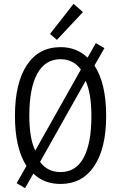

<svg xmlns="http://www.w3.org/2000/svg" viewBox="-20 -950 631 1002"><path d="M111 32 67 6 118 -84Q58 -178 58 -345Q58 -516 120 -610Q182 -704 296 -704Q380 -704 437 -649L480 -725L525 -699L473 -608Q534 -515 534 -345Q534 -176 471.5 -83Q409 10 296 10Q210 10 154 -44ZM164 -164 402 -587Q363 -641 296 -641Q216 -641 174.5 -565.5Q133 -490 133 -345Q133 -289 140.5 -243Q148 -197 164 -164ZM296 -52Q376 -52 416.5 -127Q457 -202 457 -345Q457 -461 427 -528L189 -105Q228 -52 296 -52ZM277 -742 241 -773 364 -930 413 -887Z"/></svg>

Font: Ubuntu Sans Condensed
Style: Regular
Weight: 400
Width: 3
Designer: Dalton Maag Ltd
Foundry: Dalton Maag Ltd
Version: Version 1.006; ttfautohint (v1.8.4.7-5d5b)